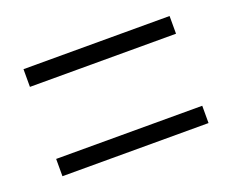

<svg xmlns="http://www.w3.org/2000/svg" viewBox="-57 -569 525 433"><g transform="rotate(-20 205.5 -352.5)"><path d="M29.3 -438.5V-481H379.9V-438.5ZM29.3 -224.1V-265.6H379.9V-224.1Z"/></g></svg>

Font: Open Sans Condensed Light
Style: Regular
Weight: 300
Width: 3
Designer: Monotype Design Team
Foundry: Monotype Imaging Inc.
Version: Version 3.003; ttfautohint (v1.8.4)